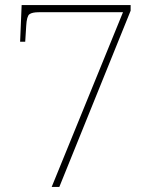

<svg xmlns="http://www.w3.org/2000/svg" viewBox="-20 -734 599 754"><path d="M183 0 463 -686H133Q106 -686 95.5 -678Q85 -670 83 -633L79 -570H59L65 -714H493V-692L213 0Z"/></svg>

Font: Noto Serif Gujarati Thin
Style: Regular
Weight: 250
Version: Version 2.102